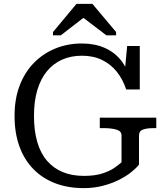

<svg xmlns="http://www.w3.org/2000/svg" viewBox="-20 -952 850 989"><path d="M696 -254V-104Q681 -85 654.5 -64Q628 -43 590.5 -24.5Q553 -6 508 5.5Q463 17 411 17Q330 17 264.5 -8Q199 -33 152 -81Q105 -129 80 -198Q55 -267 55 -355Q55 -443 81.5 -512Q108 -581 155.5 -629Q203 -677 266 -702.5Q329 -728 401 -728Q468 -728 519 -705.5Q570 -683 603.5 -641Q637 -599 649 -540L621 -565L635 -715H700V-491H630Q613 -543 582 -582Q551 -621 506 -643Q461 -665 402 -665Q346 -665 300.5 -645Q255 -625 222.5 -586Q190 -547 172.5 -489Q155 -431 155 -355Q155 -279 172 -220.5Q189 -162 222.5 -123.5Q256 -85 303.5 -65.5Q351 -46 412 -46Q470 -46 509 -59Q548 -72 571.5 -89Q595 -106 606 -116V-254Q606 -277 579.5 -284.5Q553 -292 515 -292H494V-346H785V-292H771Q736 -292 716 -284.5Q696 -277 696 -254ZM456 -932H374L253 -787V-770H293L442 -885L381 -882L528 -770H578V-787Z"/></svg>

Font: Roboto Serif
Style: Regular
Weight: 400
Designer: Greg Gazdowicz
Foundry: Commercial Type
Version: Version 1.008